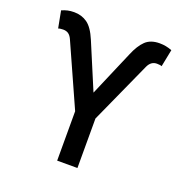

<svg xmlns="http://www.w3.org/2000/svg" viewBox="-131 -856 937 974"><g transform="rotate(20 337.0 -368.5)"><path d="M281.7 0V-266.6L131.3 -602.1Q123.5 -619.1 112.1 -627.2Q100.6 -635.3 83.5 -635.3Q77.1 -635.3 68.8 -634.3Q60.5 -633.3 57.1 -631.3L39.6 -723.1Q56.2 -730.5 71.5 -733.9Q86.9 -737.3 106 -737.3Q146.5 -737.3 177.2 -715.6Q208 -693.8 232.9 -634.3L336.9 -387.2L441.9 -632.3Q463.4 -684.1 491 -710.7Q518.6 -737.3 567.4 -737.3Q585.9 -737.3 601.8 -734.1Q617.7 -731 634.3 -724.6L615.7 -631.3Q612.8 -633.3 604.7 -634.3Q596.7 -635.3 589.8 -635.3Q573.7 -635.3 562 -627Q550.3 -618.7 542.5 -602.1L391.1 -267.1V0Z"/></g></svg>

Font: Inter 18pt Medium
Style: Regular
Weight: 500
Designer: Rasmus Andersson
Foundry: rsms
Version: Version 4.001;git-66647c0bb